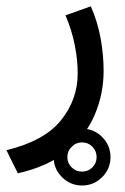

<svg xmlns="http://www.w3.org/2000/svg" viewBox="-25 -277 392 600"><path d="M185.5 213.9Q185.5 194.8 199 181.4Q212.4 168 231.4 168Q250.5 168 263.7 181.4Q276.9 194.8 276.9 213.9Q276.9 232.9 263.7 246.1Q250.5 259.3 231.4 259.3Q212.4 259.3 199 246.1Q185.5 232.9 185.5 213.9ZM142.6 213.9Q142.6 250.5 168.7 276.6Q194.8 302.7 231.4 302.7Q268.1 302.7 294.2 276.6Q320.3 250.5 320.3 213.9Q320.3 177.2 294.2 151.1Q268.1 125 231.4 125Q194.8 125 168.7 151.1Q142.6 177.2 142.6 213.9ZM258.8 -257.3 179.7 -229Q199.7 -181.6 208.7 -135.7Q217.8 -89.8 217.8 -47.4Q217.8 33.7 165.8 98.6Q113.8 163.6 -4.9 192.4L30.8 264.6Q125.5 243.2 184.6 194.8Q243.7 146.5 271.2 81.3Q298.8 16.1 298.8 -55.2Q298.8 -105 289.6 -156.5Q280.3 -208 258.8 -257.3Z"/></svg>

Font: Vazir Variable Regular
Style: Regular
Weight: 400
Designer: Saber Rastikerdar
Foundry: Saber Rastikerdar
Version: Version 30.1.0